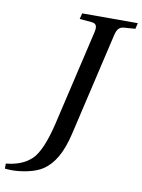

<svg xmlns="http://www.w3.org/2000/svg" viewBox="-133 -754 693 934"><g transform="rotate(10 214.0 -286.5)"><path d="M-43 92V117C-32 118 -21 119 -10 119C36 119 105 108 145 80C192 47 227 -9 250 -109L367 -612C374 -643 384 -657 409 -659L464 -663L471 -692H196L189 -663L248 -658C272 -656 278 -643 271 -612L162 -144C140 -50 113 13 82 42C48 73 7 87 -43 92Z"/></g></svg>

Font: Heuristica
Style: Italic
Weight: 400
Italic angle: -13°
Version: Version 1.0.1